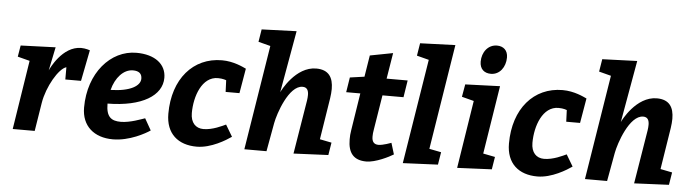

<svg xmlns="http://www.w3.org/2000/svg" viewBox="-49 -1001 4371 1218"><g transform="rotate(5 2137.0 -392.5)"><path d="M363 -342H463L502 -540C502 -540 474 -550 446 -550C326 -550 257 -400 253 -390L284 -540L62 -532L50 -460L127 -440L58 0H198L227 -181C244 -286 315 -407 363 -420Z M988 -407C988 -494 916 -550 798 -550C634 -550 497 -396 497 -175C497 -58 576 10 696 10C802 10 902 -47 931 -67L889 -141C867 -134 796 -105 737 -105C678 -105 643 -126 643 -213C863 -215 988 -294 988 -407ZM843 -389C843 -344 782 -304 655 -301C675 -380 726 -437 786 -437C824 -437 843 -421 843 -389Z M1404 -146C1382 -136 1321 -105 1263 -105C1213 -105 1181 -139 1181 -200C1181 -308 1226 -435 1327 -435C1360 -435 1380 -426 1380 -426L1383 -352H1471L1498 -510C1478 -519 1418 -550 1343 -550C1160 -550 1033 -405 1033 -183C1033 -55 1112 10 1230 10C1322 10 1415 -49 1448 -72Z M1576 -767 1563 -687 1640 -667 1533 0H1674L1707 -182C1718 -242 1779 -427 1867 -427C1896 -427 1905 -406 1905 -378C1905 -367 1904 -355 1902 -342L1846 0L2067 -10L2080 -90L2005 -105L2047 -370C2050 -391 2052 -411 2052 -429C2052 -502 2023 -550 1943 -550C1812 -550 1732 -390 1728 -380L1798 -775Z M2310 10C2369 10 2454 -33 2481 -50L2459 -122C2459 -122 2407 -102 2378 -102C2349 -102 2336 -119 2336 -151C2336 -165 2337 -178 2341 -200L2376 -417H2510L2527 -525H2393L2420 -690L2274 -662L2252 -525L2160 -512L2145 -417H2235L2198 -181C2194 -159 2193 -139 2193 -121C2193 -35 2229 10 2310 10Z M2585 -767 2572 -687 2649 -667 2542 0 2765 -10 2778 -90 2702 -105 2809 -775Z M2893 -532 2879 -452 2956 -432 2888 0 3108 -10 3121 -90 3045 -105 3114 -540ZM2978 -685C2978 -637 3007 -613 3049 -613C3105 -613 3142 -664 3142 -725C3142 -771 3113 -795 3073 -795C3015 -795 2978 -744 2978 -685Z M3573 -146C3551 -136 3490 -105 3432 -105C3382 -105 3350 -139 3350 -200C3350 -308 3395 -435 3496 -435C3529 -435 3549 -426 3549 -426L3552 -352H3640L3667 -510C3647 -519 3587 -550 3512 -550C3329 -550 3202 -405 3202 -183C3202 -55 3281 10 3399 10C3491 10 3584 -49 3617 -72Z M3745 -767 3732 -687 3809 -667 3702 0H3843L3876 -182C3887 -242 3948 -427 4036 -427C4065 -427 4074 -406 4074 -378C4074 -367 4073 -355 4071 -342L4015 0L4236 -10L4249 -90L4174 -105L4216 -370C4219 -391 4221 -411 4221 -429C4221 -502 4192 -550 4112 -550C3981 -550 3901 -390 3897 -380L3967 -775Z"/></g></svg>

Font: Bitter
Style: Bold Italic
Weight: 700
Designer: Sol Matas
Foundry: Sol Matas
Version: Version 1.002